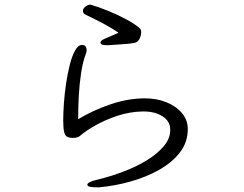

<svg xmlns="http://www.w3.org/2000/svg" viewBox="-20 -767 1040 820"><path d="M435 -574Q409 -574 409 -585Q409 -593 425 -600.5Q441 -608 486 -627Q458 -647 421 -666.5Q384 -686 348 -703Q334 -709 334 -720Q334 -730 344.5 -738.5Q355 -747 364 -747H367Q399 -738 441 -721Q483 -704 521 -683.5Q559 -663 578 -645Q583 -640 583 -629Q583 -616 576 -601.5Q569 -587 555 -584Q536 -580 501 -578Q466 -576 443 -574ZM707 -213Q707 -249 674.5 -270Q642 -291 593 -291H590Q534 -290 481.5 -272.5Q429 -255 387.5 -231.5Q346 -208 322 -187Q312 -178 291 -178Q277 -178 267.5 -182.5Q258 -187 254 -203Q250 -219 250 -254Q250 -285 253 -327Q256 -369 262.5 -412Q269 -455 278.5 -492Q288 -529 301 -552Q314 -575 330 -575Q342 -575 346 -568Q350 -561 350 -553Q350 -546 347 -538Q334 -505 326.5 -456Q319 -407 316.5 -358Q314 -309 314 -275V-258Q379 -297 453.5 -322Q528 -347 599 -347Q650 -347 691.5 -330Q733 -313 757.5 -283.5Q782 -254 782 -216Q782 -159 748 -115.5Q714 -72 658.5 -41Q603 -10 536.5 8.5Q470 27 404 33H390Q353 33 353 22Q353 10 397 0Q451 -13 505.5 -33.5Q560 -54 605.5 -81.5Q651 -109 679 -142Q707 -175 707 -212Z"/></svg>

Font: Moon Stars Kai HW
Style: Regular
Weight: 400
Designer: GuiWonder
Version: Version 1.101